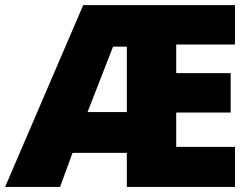

<svg xmlns="http://www.w3.org/2000/svg" viewBox="-25 -734 991 754"><path d="M897.9 0H473.1V-133.8H259.8L210.9 0H-4.9L301.8 -713.9H897.9V-559.1H667V-446.8H880.9V-292H667V-157.2H897.9ZM318.8 -293.9H473.1V-550.8H418.9Z"/></svg>

Font: OpenSansExtrabold
Style: Regular
Weight: 800
Foundry: Ascender Corporation
Version: Version 1.10